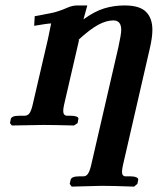

<svg xmlns="http://www.w3.org/2000/svg" viewBox="-20 -465 586 713"><path d="M317.9 150.9 419.9 -291Q430.2 -337.9 430.2 -354Q430.2 -389.2 400.9 -389.2Q375 -389.2 344.5 -372.8Q314 -356.4 269 -314.9L273.9 -317.9L217.8 -75.2Q214.8 -61.5 214.8 -53.2Q214.8 -35.2 230 -35.2H244.1Q256.3 -35.2 264.4 -32Q272.5 -28.8 271 -22.9L268.1 -7.8L254.9 1Q179.2 -1 141.1 -1L23.9 1L17.1 -7.8L20 -22.9Q22.9 -35.2 51.8 -35.2H70.8Q83 -35.2 89.6 -44.7Q96.2 -54.2 101.1 -75.2L158.2 -320.8Q169.9 -375.5 169.9 -377.9Q157.2 -377.9 106.9 -369.1L108.9 -404.8Q111.8 -405.3 128.7 -408.4Q145.5 -411.6 148.9 -412.4Q152.3 -413.1 165.3 -415.5Q178.2 -418 183.1 -419.4Q188 -420.9 197.5 -423.8Q207 -426.8 214.1 -429.7Q221.2 -432.6 229 -436Q249 -444.8 267.1 -444.8H304.2L290 -393.1Q331.1 -422.9 366.9 -433.8Q402.8 -444.8 442.9 -444.8Q498.5 -444.8 522.2 -421.1Q545.9 -397.5 545.9 -354Q545.9 -325.7 536.1 -284.2L436 150.9Q433.1 165 433.1 172.9Q433.1 189.9 446.8 189.9H465.8Q478.5 189.9 486.6 193.6Q494.6 197.3 493.2 203.1L490.2 217.8L478 228Q397 225.1 357.9 225.1L246.1 228L238.8 217.8L242.2 203.1Q245.1 189.9 273.9 189.9H289.1Q300.3 189.9 306.6 180.4Q313 170.9 317.9 150.9Z"/></svg>

Font: Linux Libertine
Style: Bold Italic
Weight: 700
Italic angle: -11.5°
Designer: Philipp H. Poll
Foundry: Philipp H. Poll
Version: Version 4.0.5